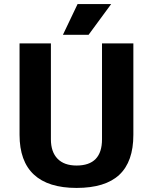

<svg xmlns="http://www.w3.org/2000/svg" viewBox="-20 -913 751 943"><path d="M76 -251V-700H230V-229Q230 -167 262.5 -133.5Q295 -100 356 -100Q481 -100 481 -229V-700H635V-251Q635 -119 566 -54.5Q497 10 356 10Q217 10 146.5 -55.5Q76 -121 76 -251ZM361 -893H526L415 -742H289Z"/></svg>

Font: Krub
Style: Bold
Weight: 700
Version: Version 1.000; ttfautohint (v1.6)